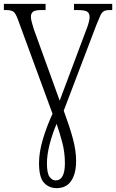

<svg xmlns="http://www.w3.org/2000/svg" viewBox="-20 -734 601 994"><path d="M273 240Q234 240 208 212.5Q182 185 182 110Q182 55 201.5 -11.5Q221 -78 252 -145L72 -635Q61 -665 49.5 -673.5Q38 -682 10 -682H0V-714H216V-682H195Q161 -682 150.5 -673Q140 -664 140 -647Q140 -635 145 -617.5Q150 -600 155 -583L289 -213L429 -586Q435 -601 439.5 -618Q444 -635 444 -645Q444 -667 430 -674.5Q416 -682 380 -682H363V-714H561V-682H548Q528 -682 517.5 -676Q507 -670 499.5 -653.5Q492 -637 479 -605L310 -161Q340 -80 357 -17.5Q374 45 374 99Q374 165 348.5 202.5Q323 240 273 240ZM268 200Q316 200 316 111Q316 55 302.5 4Q289 -47 273 -93Q250 -39 236.5 15Q223 69 223 111Q223 163 236.5 181.5Q250 200 268 200Z"/></svg>

Font: Noto Serif Condensed Light
Style: Regular
Weight: 300
Width: 3
Designer: Monotype Design Team
Foundry: Monotype Imaging Inc.
Version: Version 2.013